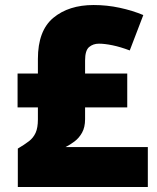

<svg xmlns="http://www.w3.org/2000/svg" viewBox="-20 -745 626 765"><path d="M353 -725Q406 -725 457 -714Q508 -703 551 -685L497 -544Q460 -558 428.5 -564.5Q397 -571 374 -571Q351 -571 335 -557.5Q319 -544 319 -504V-452H487V-317H319V-270Q319 -238 307 -216.5Q295 -195 277 -181.5Q259 -168 241 -159H569V0H51V-153Q78 -169 95.5 -182.5Q113 -196 122 -216Q131 -236 131 -269V-317H50V-452H131V-510Q131 -623 192.5 -674Q254 -725 353 -725Z"/></svg>

Font: Noto Kufi Arabic Black
Style: Regular
Weight: 900
Designer: Monotype Design Team, David Williams, Khaled Hosny
Foundry: Google LLC
Version: Version 2.109; ttfautohint (v1.8.4.7-5d5b)